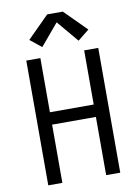

<svg xmlns="http://www.w3.org/2000/svg" viewBox="-104 -1046 807 1114"><g transform="rotate(-10 300.0 -489.0)"><path d="M88 0V-735H171V-416H429V-735H512V0H429V-343H171V0ZM407 -796 300 -923 193 -796 126 -850 254 -978H346L474 -850Z"/></g></svg>

Font: Iosevka Custom Extended
Style: Regular
Weight: 400
Width: 7
Monospace: yes
Designer: Belleve Invis
Foundry: Belleve Invis
Version: Version 11.2.4; ttfautohint (v1.8.4)